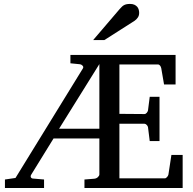

<svg xmlns="http://www.w3.org/2000/svg" viewBox="-20 -948 973 968"><path d="M481 -625 277.8 -298.8H481ZM405.8 0V-43L455.1 -46.9Q465.8 -47.9 473.4 -54.9Q481 -62 481 -68.8V-250H250L138.2 -68.8Q132.8 -60.5 135.5 -54.7Q138.2 -48.8 145 -47.9L202.1 -43V0H4.9V-43L58.1 -50.8L397.9 -603Q402.3 -610.4 396.5 -616.7Q390.6 -623 383.8 -624L335 -628.9V-670.9H865.2V-522H807.1L793 -604Q791.5 -611.3 787.1 -617.2Q782.7 -623 775.9 -623H582V-374L708 -373Q714.8 -373 720 -379.4Q725.1 -385.7 726.1 -391.1L734.9 -460H784.2V-236.8H734.9L726.1 -307.1Q725.1 -312.5 719.5 -318.4Q713.9 -324.2 708 -324.2H582V-48.8H811Q814 -48.8 816.9 -50.8Q819.8 -52.7 822.5 -55.7Q825.2 -58.6 826.9 -62Q828.6 -65.4 829.1 -67.9L844.2 -167H900.9V0ZM681.6 -883.3Q681.6 -869.6 675 -859.9Q668.5 -850.1 658.7 -843.3L506.3 -746.1H449.7L582.5 -901.4Q588.4 -907.7 593.3 -912.8Q598.1 -918 604 -921.4Q609.9 -924.8 617.4 -926.5Q625 -928.2 635.7 -928.2Q648.9 -928.2 657.7 -924.1Q666.5 -919.9 671.9 -913.6Q677.2 -907.2 679.4 -899.2Q681.6 -891.1 681.6 -883.3Z"/></svg>

Font: Charis SIL Am
Style: Regular
Weight: 400
Foundry: SIL International
Version: Version 5.000